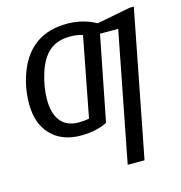

<svg xmlns="http://www.w3.org/2000/svg" viewBox="-110 -636 886 941"><g transform="rotate(-15 333.5 -165.5)"><path d="M239.7 9.8Q144 9.8 88.4 -47.4Q32.7 -104.5 32.7 -204.6Q32.7 -295.4 65.9 -375.2Q99.1 -455.1 160.9 -496.3Q222.7 -537.6 313.5 -537.6Q394 -537.6 460 -500.5L630.9 -533.7H651.9L507.8 207.5H422.4L549.8 -448.2H457.5L373 -18.6Q316.4 9.8 239.7 9.8ZM375.5 -463.9Q345.2 -473.1 312.5 -473.1Q246.6 -473.1 206.8 -439.2Q167 -405.3 145 -336.4Q123 -267.6 123 -203.1Q123 -130.9 154.3 -93Q185.5 -55.2 245.1 -55.2Q275.4 -55.2 297.9 -60.5Z"/></g></svg>

Font: Liberation Sans
Style: Italic
Weight: 400
Italic angle: -12°
Designer: Steve Matteson
Foundry: Ascender Corporation
Version: Version 2.1.5